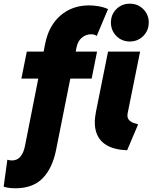

<svg xmlns="http://www.w3.org/2000/svg" viewBox="-76 -807 827 1041"><path d="M5.9 213.9Q-4.9 213.9 -21.5 212.4Q-38.1 210.9 -56.2 205.1L-36.1 59.1Q-28.3 61 -22.7 62Q-17.1 63 -12.2 63Q18.1 63 35.2 41.7Q52.2 20.5 59.1 -14.2L168.9 -569.8Q188.5 -668.5 252.2 -723.1Q315.9 -777.8 407.2 -777.8Q431.2 -777.8 458.3 -773.2Q485.4 -768.6 509.8 -757.8L448.2 -611.8Q442.9 -616.7 434.8 -618.9Q426.8 -621.1 417 -621.1Q390.1 -621.1 367.9 -602.8Q345.7 -584.5 338.9 -549.8L228 5.9Q208.5 104.5 155.5 159.2Q102.5 213.9 5.9 213.9ZM40 -380.9 69.3 -527.3H450.2L420.9 -380.9ZM613.3 7.8Q543.5 4.9 501.7 -20Q460 -44.9 445.6 -90.6Q431.2 -136.2 444.3 -201.2L509.8 -527.3H683.6L616.2 -193.4Q611.8 -170.4 622.1 -158.2Q632.3 -146 647.7 -140.6Q663.1 -135.3 672.9 -132.8ZM627.9 -582Q584.5 -582 554.9 -611.8Q525.4 -641.6 525.4 -685.1Q525.4 -728 554.9 -757.6Q584.5 -787.1 627.9 -787.1Q670.9 -787.1 700.7 -757.6Q730.5 -728 730.5 -685.1Q730.5 -641.6 700.7 -611.8Q670.9 -582 627.9 -582Z"/></svg>

Font: Reddit Sans Black
Style: Italic
Weight: 900
Italic angle: -11.25°
Designer: Stephen Hutchings
Version: Version 1.013